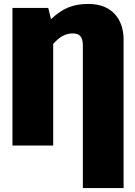

<svg xmlns="http://www.w3.org/2000/svg" viewBox="-20 -736 683 971"><path d="M428 -716C346 -716 296 -693 238 -639L224 -696H43V0H249V-514C282 -550 310 -567 349 -567C385 -567 399 -547 399 -505V215H605V-536C605 -638 547 -716 428 -716Z"/></svg>

Font: Fira Sans Heavy
Style: Regular
Weight: 900
Designer: bBox Type GmbH & Carrois Corporate GbR & Edenspiekermann AG
Foundry: bBox Type GmbH & Carrois Corporate GbR & Edenspiekermann AG
Version: Version 4.300;PS 004.300;hotconv 1.0.88;makeotf.lib2.5.64775